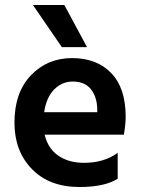

<svg xmlns="http://www.w3.org/2000/svg" viewBox="-20 -745 569 770"><path d="M452 -28Q399 5 299 5Q178 5 108 -67Q38 -139 38 -253Q38 -374 104 -443Q170 -512 269 -512Q368 -512 426 -452Q484 -392 484 -277Q484 -249 477 -205H159Q172 -150 213.5 -121Q255 -92 317 -92Q397 -92 452 -132ZM272 -418Q229 -418 197.5 -386.5Q166 -355 157 -295H370V-310Q368 -359 343.5 -388.5Q319 -418 272 -418ZM329 -556H228L112 -725H238Z"/></svg>

Font: Hind Vadodara SemiBold
Style: Regular
Weight: 600
Designer: Hitesh Malaviya
Foundry: Indian Type Foundry
Version: Version 1.001;PS 1.0;hotconv 1.0.86;makeotf.lib2.5.63406; tt